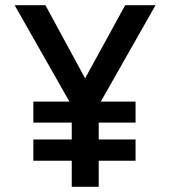

<svg xmlns="http://www.w3.org/2000/svg" viewBox="-20 -720 656 740"><path d="M256.5 0V-100.5H108.5V-182.5H256.5V-247.5H108.5V-328.5H247.5L36.5 -700H155L308 -418L462.5 -700H579.5L368.5 -328.5H502.5V-247.5H360.5V-182.5H502.5V-100.5H360.5V0Z"/></svg>

Font: Overpass Mono SemiBold
Style: Regular
Weight: 600
Monospace: yes
Designer: Delve Withrington, Dave Bailey
Foundry: Delve Fonts LLC
Version: Version 4.000